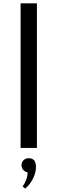

<svg xmlns="http://www.w3.org/2000/svg" viewBox="-20 -880 342 1142"><path d="M102.5 0H199.5V-860H102.5ZM129.5 241.5Q157.5 219.5 175.8 183Q194 146.5 194 113.5Q194 61 151.5 61Q132 61 120 73Q108 85 108 103.5Q108 119.5 118.5 131Q129 142.5 144.5 145Q143.5 169.5 134.8 192Q126 214.5 114.5 229Z"/></svg>

Font: Spartan Medium
Style: Regular
Weight: 500
Designer: Matt Bailey, Mirko Velimirovic
Foundry: Matt Bailey
Version: Version 1.003; ttfautohint (v1.8.3)